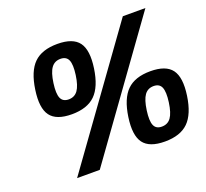

<svg xmlns="http://www.w3.org/2000/svg" viewBox="-129 -885 1147 1069"><g transform="rotate(-20 444.5 -350.0)"><path d="M450.2 -512.2Q435.1 -407.7 387.2 -360.8Q339.4 -314 248 -314Q156.2 -314 121.6 -360.8Q86.9 -407.7 102.1 -512.2Q117.2 -616.7 164.8 -663.3Q212.4 -710 304.2 -710Q396 -710 430.7 -663.1Q465.3 -616.2 450.2 -512.2ZM213.4 -425Q225.1 -397.9 259.8 -397.9Q294.4 -397.9 314 -425Q333.5 -452.1 341.8 -512.2Q350.1 -572.3 338.4 -599.1Q326.7 -626 292 -626Q257.3 -626 237.8 -599.1Q218.3 -572.3 210 -512.2Q201.7 -452.1 213.4 -425ZM287.1 29.8H152.8L700.2 -730H834ZM738.8 -390.1Q830.6 -390.1 865.2 -343.3Q899.9 -296.4 884.8 -191.9Q869.6 -87.4 822 -40.8Q774.4 5.9 683.1 5.9Q591.3 5.9 556.6 -41Q522 -87.9 537.1 -191.9Q552.2 -296.4 599.9 -343.3Q647.5 -390.1 738.8 -390.1ZM694.8 -78.1Q730 -78.1 749.3 -105Q768.6 -131.8 776.9 -191.9Q785.2 -252 773.7 -279.1Q762.2 -306.2 728 -306.2Q692.9 -306.2 673.6 -279.1Q654.3 -252 646 -191.9Q637.7 -131.8 649.2 -105Q660.6 -78.1 694.8 -78.1Z"/></g></svg>

Font: Fivo Sans Modern
Style: Italic
Weight: 700
Designer: Alexander Slobzheninov
Foundry: Alexander Slobzheninov
Version: 1.0